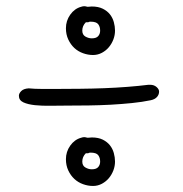

<svg xmlns="http://www.w3.org/2000/svg" viewBox="-20 -535 602 630"><path d="M466.8 -256.8H472.7Q485.4 -256.8 493.7 -249.5Q502 -242.2 502 -234.4Q502 -224.6 495.1 -216.8Q488.3 -209 474.6 -206.1Q446.3 -200.2 412.6 -196.8Q378.9 -193.4 343.3 -191.4Q307.6 -189.5 271 -189Q234.4 -188.5 200.2 -188.5Q173.8 -188.5 146 -188Q118.2 -187.5 94.7 -189.9Q71.3 -192.4 56.6 -199.2Q42 -206.1 42 -220.7Q42 -228.5 49.8 -236.3Q57.6 -244.1 74.2 -245.1Q93.8 -243.2 117.2 -243.2Q140.6 -243.2 166 -243.2Q202.1 -243.2 242.2 -243.7Q282.2 -244.1 321.8 -245.6Q361.3 -247.1 398.4 -250Q435.5 -252.9 466.8 -256.8ZM246.1 -512.7Q252 -514.6 255.9 -514.6Q259.8 -514.6 262.7 -513.7Q265.6 -512.7 267.6 -512.7Q271.5 -512.7 274.9 -513.2Q278.3 -513.7 281.2 -513.7Q302.7 -513.7 317.4 -506.3Q332 -499 340.8 -487.8Q349.6 -476.6 353.5 -462.4Q357.4 -448.2 357.4 -434.6Q357.4 -419.9 352.1 -405.8Q346.7 -391.6 337.4 -380.4Q328.1 -369.1 314.5 -361.8Q300.8 -354.5 285.2 -354.5Q268.6 -354.5 252.4 -360.4Q236.3 -366.2 224.1 -377.4Q211.9 -388.7 204.1 -405.3Q196.3 -421.9 196.3 -442.4Q196.3 -466.8 210.4 -486.8Q224.6 -506.8 246.1 -512.7ZM269.5 -461.9H261.7Q250 -450.2 250 -434.6Q250 -420.9 260.3 -415Q270.5 -409.2 281.2 -409.2Q295.9 -409.2 302.2 -416.5Q308.6 -423.8 308.6 -434.6Q308.6 -447.3 302.2 -455.6Q295.9 -463.9 277.3 -463.9Q271.5 -463.9 269.5 -461.9ZM246.1 -83Q252 -85 255.9 -85Q259.8 -85 262.7 -84Q265.6 -83 267.6 -83Q271.5 -83 274.9 -83.5Q278.3 -84 281.2 -84Q302.7 -84 317.4 -76.7Q332 -69.3 340.8 -58.1Q349.6 -46.9 353.5 -32.7Q357.4 -18.6 357.4 -4.9Q357.4 9.8 352.1 23.9Q346.7 38.1 337.4 49.3Q328.1 60.5 314.5 67.9Q300.8 75.2 285.2 75.2Q268.6 75.2 252.4 69.3Q236.3 63.5 224.1 52.2Q211.9 41 204.1 24.4Q196.3 7.8 196.3 -12.7Q196.3 -37.1 210.4 -57.1Q224.6 -77.1 246.1 -83ZM269.5 -32.2H261.7Q250 -20.5 250 -4.9Q250 8.8 260.3 14.6Q270.5 20.5 281.2 20.5Q295.9 20.5 302.2 13.2Q308.6 5.9 308.6 -4.9Q308.6 -17.6 302.2 -25.9Q295.9 -34.2 277.3 -34.2Q271.5 -34.2 269.5 -32.2Z"/></svg>

Font: Hi Melody
Style: Regular
Weight: 400
Designer: YoonDesign Inc.
Foundry: YoonDesign Inc.
Version: Version 3.00